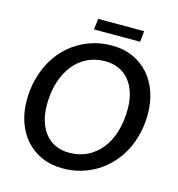

<svg xmlns="http://www.w3.org/2000/svg" viewBox="-123 -959 996 1074"><g transform="rotate(15 375.0 -422.0)"><path d="M44.5 0ZM719 -409.5Q719 -349.5 706 -295Q693 -240.5 668.8 -194.2Q644.5 -148 610 -110.8Q575.5 -73.5 533 -47.2Q490.5 -21 441 -6.8Q391.5 7.5 336.5 7.5Q269 7.5 214.8 -16.5Q160.5 -40.5 122.8 -82.8Q85 -125 64.8 -183Q44.5 -241 44.5 -309.5Q44.5 -370 57.8 -424.5Q71 -479 95 -525.5Q119 -572 153.5 -609.5Q188 -647 230.5 -673.2Q273 -699.5 322.5 -713.8Q372 -728 427 -728Q494.5 -728 548.5 -704Q602.5 -680 640.5 -637.2Q678.5 -594.5 698.8 -536.2Q719 -478 719 -409.5ZM603 -407Q603 -458.5 590 -500.2Q577 -542 552.5 -571.8Q528 -601.5 492.8 -617.5Q457.5 -633.5 413.5 -633.5Q357 -633.5 310.2 -610.8Q263.5 -588 230.2 -546Q197 -504 178.5 -444.8Q160 -385.5 160 -313Q160 -261.5 173 -219.8Q186 -178 210.2 -148.2Q234.5 -118.5 269.5 -102.5Q304.5 -86.5 349 -86.5Q406 -86.5 452.8 -109.2Q499.5 -132 533 -173.8Q566.5 -215.5 584.8 -274.8Q603 -334 603 -407ZM312.5 -852H579L572.5 -789H305.5Z"/></g></svg>

Font: Lato Semibold
Style: Italic
Weight: 600
Italic angle: -7°
Designer: Lukasz Dziedzic
Foundry: tyPoland Lukasz Dziedzic
Version: Version 2.006; 2014-01-15